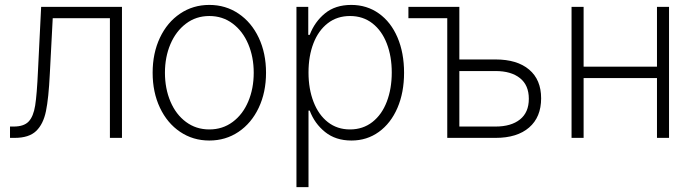

<svg xmlns="http://www.w3.org/2000/svg" viewBox="-20 -558 2806 777"><path d="M20.5 -45.9H35.2Q76.7 -45.9 95.9 -66.2Q115.2 -86.4 122.3 -130.9Q129.4 -175.3 133.8 -273.4L146.5 -530.3H473.6V0H424.8V-484.4H193.4L181.6 -258.8Q176.8 -160.6 166 -108.2Q155.3 -55.7 126.2 -27.8Q97.2 0 39.1 0H20.5Z M597.7 -263.7Q597.7 -342.8 627.2 -405.3Q656.7 -467.8 709 -502.9Q761.2 -538.1 827.1 -538.1Q893.1 -538.1 945.3 -502.9Q997.6 -467.8 1027.1 -405.3Q1056.6 -342.8 1056.6 -263.7Q1056.6 -184.6 1027.1 -122.1Q997.6 -59.6 945.3 -24.4Q893.1 10.7 827.1 10.7Q761.2 10.7 709 -24.4Q656.7 -59.6 627.2 -122.1Q597.7 -184.6 597.7 -263.7ZM1006.8 -263.7Q1006.8 -327.1 984.6 -379.6Q962.4 -432.1 921.6 -462.6Q880.9 -493.2 827.1 -493.2Q773.4 -493.2 732.7 -462.4Q691.9 -431.6 669.7 -379.4Q647.5 -327.1 647.5 -263.7Q647.5 -199.7 669.7 -147.2Q691.9 -94.7 732.7 -64.5Q773.4 -34.2 827.1 -34.2Q880.9 -34.2 921.6 -64.5Q962.4 -94.7 984.6 -147.2Q1006.8 -199.7 1006.8 -263.7Z M1179.7 -530.3H1227.5V-417H1233.4Q1253.4 -469.7 1295.2 -503.9Q1336.9 -538.1 1401.4 -538.1Q1464.8 -538.1 1513.4 -503.4Q1562 -468.8 1588.6 -406.5Q1615.2 -344.2 1615.2 -263.7Q1615.2 -183.6 1588.4 -121.3Q1561.5 -59.1 1513.2 -24.2Q1464.8 10.7 1402.3 10.7Q1338.4 10.7 1295.7 -23.7Q1252.9 -58.1 1233.4 -110.4H1228.5V199.2H1179.7ZM1396.5 -34.2Q1448.7 -34.2 1487.1 -64.2Q1525.4 -94.2 1545.4 -146.7Q1565.4 -199.2 1565.4 -264.6Q1565.4 -329.6 1545.4 -381.6Q1525.4 -433.6 1487.3 -463.4Q1449.2 -493.2 1396.5 -493.2Q1344.2 -493.2 1306.4 -463.9Q1268.6 -434.6 1248.5 -382.8Q1228.5 -331.1 1228.5 -264.6Q1228.5 -198.2 1248.8 -145.8Q1269 -93.3 1306.9 -63.7Q1344.7 -34.2 1396.5 -34.2Z M1838.9 -317.4H1985.4Q2072.8 -317.4 2121.3 -276.4Q2169.9 -235.4 2169.9 -160.2Q2169.9 -84 2121.3 -42Q2072.8 0 1985.4 0H1790V-484.4H1632.8V-530.3H1838.9ZM1985.4 -45.9Q2048.3 -45.9 2084.2 -74.5Q2120.1 -103 2120.1 -158.2Q2120.1 -213.4 2084.2 -241.9Q2048.3 -270.5 1985.4 -270.5H1838.9V-45.9Z M2341.8 -288.1H2638.7V-530.3H2687.5V0H2638.7V-242.2H2341.8V0H2293V-530.3H2341.8Z"/></svg>

Font: Pretendard JP ExtraLight
Style: Regular
Weight: 200
Designer: Base glyphs from Inter by Rasmus Andersson; Hangeul glyphs from Noto Sans CJK(Source Han Sans) by Jang Soo-young and Kan
Foundry: Kil Hyung-jin
Version: Version 1.309